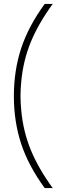

<svg xmlns="http://www.w3.org/2000/svg" viewBox="-20 -819 310 983"><path d="M209 -799H250Q177 -699 138 -604.5Q99 -510 89 -403Q81 -328 89 -252Q99 -145 138 -50.5Q177 44 250 144H209Q125 29 88 -84Q51 -197 51 -327Q51 -457 88 -570.5Q125 -684 209 -799Z"/></svg>

Font: Kreadon
Style: Regular
Weight: 400
Designer: kohakuno
Foundry: StudioGnu
Version: Version 1.000;Glyphs 3.1.2 (3151)